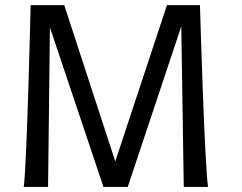

<svg xmlns="http://www.w3.org/2000/svg" viewBox="-20 -733 948 753"><path d="M100.1 -712.9C100.1 -712.9 85.9 -96.7 73.2 0H168.5L175.8 -625.5L385.7 0H481L690.9 -629.4L700.7 0H795.9C781.7 -96.7 764.2 -712.9 764.2 -712.9H634.8L432.1 -100.1L231.9 -712.9Z"/></svg>

Font: Andika
Style: Regular
Weight: 400
Designer: Victor Gaultney, Annie Olsen, Julie Remington, Don Collingsworth, Eric Hays
Foundry: SIL International
Version: Version 1.000